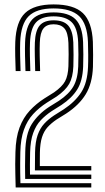

<svg xmlns="http://www.w3.org/2000/svg" viewBox="-20 -828 464 848"><path d="M134.2 -75.5Q133.8 -107 134.8 -154Q135.8 -201.8 146.4 -231.9Q157 -262 175.5 -281.9Q194 -301.8 218.8 -318.2L262 -345.5Q311.5 -378.2 338.9 -420.5Q366.2 -462.8 368.8 -533Q369.8 -555 369.6 -585.4Q369.5 -615.8 368.5 -642.5Q365.2 -723 329.4 -756.9Q293.5 -790.8 216.8 -790.8Q141 -790.8 106.6 -756.4Q72.2 -722 69.2 -642Q68.2 -617.2 68.9 -581.8Q69.5 -546.2 70.8 -514.2H49.2Q48 -545 47.2 -581.5Q46.5 -618 47.5 -643Q51 -732.8 91 -770.6Q131 -808.5 216.8 -808.5Q306 -808.5 346.1 -770.1Q386.2 -731.8 390.2 -643.2Q391.2 -617 391.2 -585.4Q391.2 -553.8 390.5 -532.2Q387.8 -459.8 358.8 -412Q329.8 -364.2 272.8 -326.8L229.5 -299.8Q206 -283.8 190 -266.1Q174 -248.5 165.5 -222Q157 -195.5 156.2 -153.5Q156 -138.8 156 -122Q156 -105.2 156 -94.5H383.2V-75.5ZM91.2 -37.8Q90.5 -70.5 90.6 -95.1Q90.8 -119.8 91.5 -155.5Q92.8 -236.5 120.6 -280.4Q148.5 -324.2 197.2 -356L240.5 -383Q284.5 -412.5 304 -446.2Q323.5 -480 325.5 -534.2Q326.5 -558.5 326.4 -587.8Q326.2 -617 325.2 -641.5Q322.5 -705.2 296 -730.5Q269.5 -755.8 216.8 -755.8Q163.5 -755.8 139.1 -729.1Q114.8 -702.5 112.5 -640.5Q111.5 -616.2 112.1 -581.4Q112.8 -546.5 114 -514.2H92.5Q91.2 -547 90.5 -581.9Q89.8 -616.8 90.8 -641.2Q93.5 -711.8 122.8 -742.5Q152 -773.2 216.8 -773.2Q282.8 -773.2 313.2 -743.1Q343.8 -713 347 -641.8Q348 -617.5 348.1 -587.2Q348.2 -557 347.2 -533.8Q344.8 -470.8 321.2 -433Q297.8 -395.2 251.2 -364.2L208 -337Q181.2 -319.2 160.2 -297.1Q139.2 -275 126.8 -241.1Q114.2 -207.2 113 -154.8Q112.2 -125.2 112.2 -101.8Q112.2 -78.2 112.5 -56.8H383.2V-37.8ZM49.2 0Q48.2 -34 47.8 -57.2Q47.2 -80.5 47.2 -102.9Q47.2 -125.2 48.2 -156.5Q49.8 -220.2 66.2 -264.4Q82.8 -308.5 111.1 -339.1Q139.5 -369.8 176 -393.2L219 -420.2Q254.2 -444.8 267.4 -469.1Q280.5 -493.5 282.2 -535.8Q283.2 -559 283.1 -588.8Q283 -618.5 282.2 -638.5Q280.2 -685 264.1 -702.9Q248 -720.8 216.8 -720.8Q186.2 -720.8 171.8 -702.2Q157.2 -683.8 155.8 -639.5Q154.8 -614.5 155.4 -581.5Q156 -548.5 157.2 -514.2H135.5Q134.5 -548 133.8 -581.4Q133 -614.8 134 -640Q136 -693 155.4 -715.6Q174.8 -738.2 216.8 -738.2Q261.2 -738.2 281.4 -715.1Q301.5 -692 303.8 -640.8Q304.8 -614.8 304.8 -586.1Q304.8 -557.5 304 -535Q302 -486.8 285.8 -457.9Q269.5 -429 229.8 -401.5L186.8 -374.5Q152.2 -352.2 126.4 -324.1Q100.5 -296 85.8 -255.5Q71 -215 69.8 -156Q69.2 -128 69.1 -108.6Q69 -89.2 69.2 -69.1Q69.5 -49 70.2 -19H383.2V0Z"/></svg>

Font: Big Shoulders Inline Display
Style: Bold
Weight: 700
Designer: Patric King
Foundry: XO Type Co
Version: Version 1.000